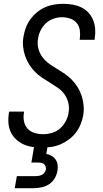

<svg xmlns="http://www.w3.org/2000/svg" viewBox="-20 -763 540 1003"><path d="M199 8Q174 8 149.5 4.5Q125 1 103 -9Q81 -19 63.5 -35.5Q46 -52 36 -73.5Q26 -95 24 -120Q22 -145 26 -171L28 -180H106L105 -174Q101 -151 105.5 -128.5Q110 -106 124.5 -90.5Q139 -75 160.5 -68.5Q182 -62 206 -62Q228 -62 251 -68.5Q274 -75 292.5 -91Q311 -107 323 -129Q335 -151 338 -173Q343 -200 337 -225Q331 -250 317 -270Q303 -290 282.5 -304Q262 -318 241 -331Q220 -344 199.5 -357.5Q179 -371 162 -388.5Q145 -406 132 -427Q119 -448 111 -471.5Q103 -495 100.5 -521Q98 -547 103 -573Q107 -597 115.5 -619.5Q124 -642 139 -662.5Q154 -683 173.5 -699Q193 -715 215.5 -725Q238 -735 262 -739Q286 -743 310 -743Q335 -743 358.5 -739Q382 -735 403.5 -725Q425 -715 441 -698Q457 -681 466 -659.5Q475 -638 477 -613.5Q479 -589 475 -564L474 -555H396L397 -561Q400 -583 397 -605Q394 -627 380.5 -643Q367 -659 346.5 -666Q326 -673 303 -673Q282 -673 260 -665.5Q238 -658 220.5 -642Q203 -626 192.5 -605Q182 -584 179 -562Q174 -536 180 -511Q186 -486 200.5 -466Q215 -446 235 -431.5Q255 -417 276 -404.5Q297 -392 317.5 -378Q338 -364 355 -346.5Q372 -329 385 -308.5Q398 -288 406 -264Q414 -240 416.5 -214Q419 -188 415 -162Q411 -138 401.5 -114.5Q392 -91 376.5 -70.5Q361 -50 340 -34.5Q319 -19 296 -9Q273 1 248 4.5Q223 8 199 8ZM57 220 68 157H168Q176 157 184 155.5Q192 154 200 149.5Q208 145 213 137.5Q218 130 220 122Q221 114 218 106.5Q215 99 209.5 94Q204 89 195.5 87.5Q187 86 179 86H144L169 -62H239L222 41Q237 44 250 51.5Q263 59 271 71Q279 83 281 98Q283 113 280 129Q277 149 266 168Q255 187 237 199Q219 211 198 215.5Q177 220 157 220Z"/></svg>

Font: Iosevka Term Curly Oblique
Style: Regular
Weight: 400
Italic angle: -9°
Designer: Belleve Invis
Foundry: Belleve Invis
Version: Version 32.3.0